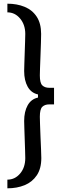

<svg xmlns="http://www.w3.org/2000/svg" viewBox="-20 -820 343 1041"><path d="M20 201Q72 201 113.5 184Q155 167 179.5 130.5Q204 94 204 37Q204 21 202.5 -11.5Q201 -44 199.5 -81Q198 -118 197 -148Q196 -178 196 -187Q196 -228 209.5 -241Q223 -254 247 -254H273V-344H247Q223 -344 209.5 -357Q196 -370 196 -411Q196 -420 197 -450Q198 -480 199.5 -517.5Q201 -555 202 -587.5Q203 -620 203 -636Q203 -693 179 -729.5Q155 -766 113.5 -783Q72 -800 20 -800V-753Q61 -753 89 -719.5Q117 -686 117 -636Q117 -622 116 -594Q115 -566 114 -534Q113 -502 112 -475Q111 -448 111 -435Q111 -384 130 -350Q149 -316 186 -308V-291Q149 -283 130 -249Q111 -215 111 -164Q111 -151 112 -124Q113 -97 114 -65Q115 -33 116 -5Q117 23 117 37Q117 88 89 121Q61 154 20 154Z"/></svg>

Font: Big Shoulders Display SemiBold
Style: Regular
Weight: 600
Designer: Patric King
Foundry: XO Type Co
Version: Version 1.000; ttfautohint (v1.8.2)